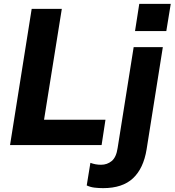

<svg xmlns="http://www.w3.org/2000/svg" viewBox="-20 -751 904 994"><path d="M32 0 144 -705H300L208 -131H526L506 0ZM679 -590 701 -731H864L841 -590ZM514 223Q492 223 470 220.5Q448 218 429 209L448 92Q474 102 503 102Q535 102 558.5 82.5Q582 63 589 15L672 -507H823L739 22Q723 121 668.5 172Q614 223 514 223Z"/></svg>

Font: Mulish ExtraBold
Style: Italic
Weight: 800
Italic angle: -9°
Designer: Vernon Adams
Foundry: Vernon Adams
Version: Version 3.603; ttfautohint (v1.8.3)